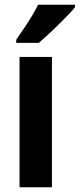

<svg xmlns="http://www.w3.org/2000/svg" viewBox="-20 -786 335 806"><path d="M198 0H62V-547H198ZM295 -756Q284 -742 265.5 -723Q247 -704 225.5 -682.5Q204 -661 182.5 -641.5Q161 -622 143 -606H48V-619Q65 -644 82 -669Q99 -694 114 -719Q129 -744 140 -766H295Z"/></svg>

Font: Noto Sans Khmer Condensed
Style: Bold
Weight: 700
Width: 3
Designer: Danh Hong and the Monotype Design Team
Foundry: Monotype Imaging Inc.
Version: Version 2.004